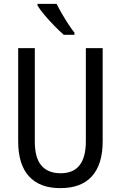

<svg xmlns="http://www.w3.org/2000/svg" viewBox="-20 -1014 625 993"><path d="M511 -283Q511 -165 456 -103Q401 -41 292 -41Q185 -41 129.5 -102.5Q74 -164 74 -283V-765H160V-282Q160 -198 194 -158Q228 -118 294 -118Q424 -118 424 -283V-765H511ZM273 -994Q284 -971 300 -943.5Q316 -916 333 -890Q350 -864 365 -845V-834H310Q290 -851 262.5 -879Q235 -907 211 -935.5Q187 -964 174 -985V-994Z"/></svg>

Font: Noto Sans Tamil UI Condensed
Style: Regular
Weight: 400
Width: 3
Designer: Jelle Bosma - Monotype Design Team
Foundry: Monotype Imaging Inc.
Version: Version 2.004; ttfautohint (v1.8.4.7-5d5b)